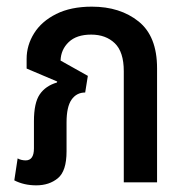

<svg xmlns="http://www.w3.org/2000/svg" viewBox="-20 -548 559 577"><path d="M89 9Q52 9 23 -6L33 -72Q38 -69 44.5 -67.5Q51 -66 57 -66Q82 -66 82 -102V-184Q82 -239 99.5 -264.5Q117 -290 151 -300L152 -303L60 -342V-371Q60 -412 82.5 -448Q105 -484 149 -506Q193 -528 256 -528Q341 -528 396.5 -483.5Q452 -439 452 -343V0H352V-334Q352 -392 325 -418Q298 -444 254 -444Q210 -444 186.5 -421.5Q163 -399 162 -366L244 -320L236 -270Q210 -270 195 -248.5Q180 -227 180 -180V-93Q180 -34 154 -12.5Q128 9 89 9Z"/></svg>

Font: Noto Sans Thai UI Cond Med
Style: Regular
Weight: 500
Width: 3
Designer: Monotype Design Team
Foundry: Monotype Imaging Inc.
Version: Version 2.000; ttfautohint (v1.8.4.7-5d5b)